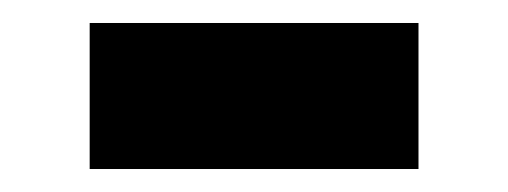

<svg xmlns="http://www.w3.org/2000/svg" viewBox="-20 -388 442 167"><path d="M344 -241H58V-368H344Z"/></svg>

Font: IBM Plex Sans SemiBold
Style: Regular
Weight: 600
Designer: Mike Abbink, Paul van der Laan, Pieter van Rosmalen
Foundry: Bold Monday
Version: Version 3.201